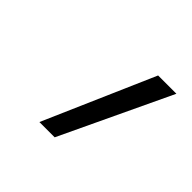

<svg xmlns="http://www.w3.org/2000/svg" viewBox="-93 -878 542 542"><g transform="rotate(45 178.0 -607.0)"><path d="M117 -442 261 -772H334L178 -442Z"/></g></svg>

Font: Iosevka QP Light
Style: Italic
Weight: 300
Italic angle: -9°
Designer: Belleve Invis
Foundry: Belleve Invis
Version: Version 20.0.0; ttfautohint (v1.8.4)